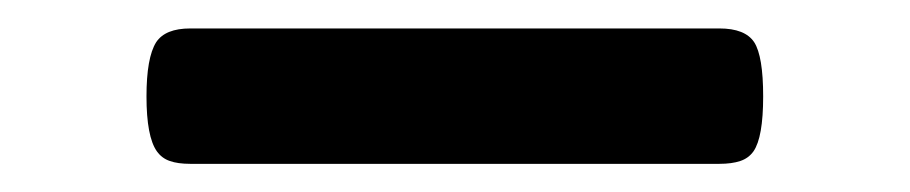

<svg xmlns="http://www.w3.org/2000/svg" viewBox="-20 -352 640 135"><path d="M485.8 -332Q503.9 -332 510.3 -322.3Q516.6 -312.5 516.6 -284.2Q516.6 -255.4 509.8 -245.6Q506.3 -240.7 500.5 -238.8Q494.6 -236.8 485.8 -236.8H113.8Q105 -236.8 99.4 -238.8Q93.8 -240.7 90.3 -245.6Q83 -255.9 83 -284.2Q83 -311.5 89.8 -322.3Q96.2 -332 113.8 -332Z"/></svg>

Font: Courier Prime SemiBold
Style: Regular
Weight: 600
Designer: Alan Dague-Greene
Foundry: Quote-Unquote Apps
Version: Version 1.202